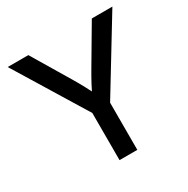

<svg xmlns="http://www.w3.org/2000/svg" viewBox="-164 -875 1003 1023"><g transform="rotate(-30 337.5 -364.0)"><path d="M283.7 0V-290L15.6 -727.5H142.6L280.8 -496.6Q301.8 -461.4 320.1 -427.2Q338.4 -393.1 357.4 -351.6H321.3Q339.8 -393.6 358.2 -427.7Q376.5 -461.9 397 -496.6L533.2 -727.5H659.7L393.1 -290V0Z"/></g></svg>

Font: Inter 24pt Medium
Style: Regular
Weight: 500
Designer: Rasmus Andersson
Foundry: rsms
Version: Version 4.001;git-66647c0bb